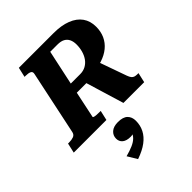

<svg xmlns="http://www.w3.org/2000/svg" viewBox="-321 -865 1380 1380"><g transform="rotate(-45 368.5 -175.0)"><path d="M376 -320 546 -355 629 -121Q636 -102 644 -92Q652 -82 663 -78.5Q674 -75 689 -75H701L684 0H473ZM317 -75 300 0H-32L-15 -75H-4Q22 -75 41 -82Q60 -89 65 -111L168 -599Q173 -620 157.5 -627.5Q142 -635 114 -635H103L120 -710H472Q552 -710 608 -688Q664 -666 693 -625Q722 -584 722 -526Q722 -477 704 -437.5Q686 -398 651.5 -369.5Q617 -341 567.5 -325Q518 -309 455 -306Q446 -302 439.5 -299Q433 -296 428.5 -293.5Q424 -291 417 -289H288L245 -85Q245 -82 253 -79.5Q261 -77 274.5 -76Q288 -75 304 -75ZM434 -632H361L304 -366H400Q432 -366 457 -380Q482 -394 498.5 -417.5Q515 -441 523.5 -471.5Q532 -502 532 -535Q532 -566 521.5 -587.5Q511 -609 490 -620.5Q469 -632 434 -632ZM262 360 218 287Q263 275 293.5 261.5Q324 248 342 230Q360 212 367 187Q370 183 373 183Q376 183 379 186Q382 189 382 194Q374 201 363 205Q352 209 338 209Q297 209 275.5 191.5Q254 174 254 144Q254 112 278 90.5Q302 69 348 69Q399 69 422.5 92Q446 115 446 154Q446 200 426.5 238.5Q407 277 366.5 307.5Q326 338 262 360Z"/></g></svg>

Font: Roboto Serif 20pt
Style: Bold Italic
Weight: 700
Italic angle: -10°
Version: Version 1.007